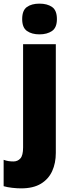

<svg xmlns="http://www.w3.org/2000/svg" viewBox="-66 -796 388 1056"><path d="M56 -691Q56 -739 82 -757.5Q108 -776 151 -776Q194 -776 220.5 -757.5Q247 -739 247 -691Q247 -644 220 -625.5Q193 -607 151 -607Q109 -607 82.5 -625.5Q56 -644 56 -691ZM50 240Q28 240 1 237Q-26 234 -46 228V83Q-32 88 -19.5 90Q-7 92 8 92Q31 92 46 75.5Q61 59 61 15V-553H241V45Q241 101 221 145Q201 189 159 214.5Q117 240 50 240Z"/></svg>

Font: Noto Sans Sinhala UI SemiCondensed Black
Style: Regular
Weight: 900
Width: 4
Designer: Jelle Bosma - Monotype Design Team
Foundry: Monotype Imaging Inc.
Version: Version 2.006; ttfautohint (v1.8.4.7-5d5b)